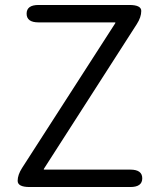

<svg xmlns="http://www.w3.org/2000/svg" viewBox="-20 -752 641 772"><path d="M99 0Q51 0 51 -25Q51 -49 69 -77L443 -658Q446 -662 441 -662H135Q87 -662 87 -697Q87 -732 135 -732H500Q548 -732 548 -708Q548 -683 530 -655L157 -74Q154 -70 159 -70H504Q552 -70 552 -35Q552 0 504 0Z"/></svg>

Font: Resource Han Rounded KR Normal
Style: Regular
Weight: 350
Designer: Cyano Hao (round all glyphs); Ryoko NISHIZUKA 西塚涼子 (kana, bopomofo & ideographs); Paul D. Hunt (Latin, Greek & Cyrillic)
Foundry: Cyano Hao
Version: 0.990